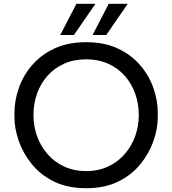

<svg xmlns="http://www.w3.org/2000/svg" viewBox="-20 -972 905 1010"><path d="M433 18Q335 18 264 -17Q193 -52 147 -109Q101 -166 78.5 -231Q56 -296 56 -356V-378Q56 -443 79 -509Q102 -575 149 -629.5Q196 -684 266.5 -717Q337 -750 433 -750Q529 -750 599.5 -717Q670 -684 717 -629.5Q764 -575 787 -509Q810 -443 810 -378V-356Q810 -296 787.5 -231Q765 -166 719 -109Q673 -52 602 -17Q531 18 433 18ZM433 -72Q497 -72 548.5 -96Q600 -120 636 -161.5Q672 -203 691 -255.5Q710 -308 710 -366Q710 -427 691 -480Q672 -533 636 -573.5Q600 -614 548.5 -637Q497 -660 433 -660Q369 -660 317.5 -637Q266 -614 230 -573.5Q194 -533 175 -480Q156 -427 156 -366Q156 -308 175 -255.5Q194 -203 230 -161.5Q266 -120 317.5 -96Q369 -72 433 -72ZM467 -788 552 -952H652L539 -788ZM297 -788 382 -952H482L369 -788Z"/></svg>

Font: SVN-Sora Variable
Style: Regular
Weight: 400
Designer: Jonathan Barnbrook, Julián Moncada
Foundry: Barnbrook Fonts
Version: Version 2.000 - Viet hoa boi STYLEno.1 Fonts